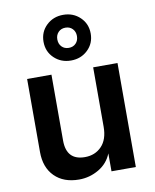

<svg xmlns="http://www.w3.org/2000/svg" viewBox="-93 -919 807 1002"><g transform="rotate(-10 310.5 -417.5)"><path d="M547 0H418V-95Q398 -44 349.5 -15.5Q301 13 245 13Q163 13 115.5 -34.5Q68 -82 68 -164V-551H197V-202Q197 -97 295 -97Q349 -97 383.5 -133Q418 -169 418 -236V-551H547ZM186 -727Q186 -779 222 -813.5Q258 -848 311 -848Q364 -848 400 -813.5Q436 -779 436 -727Q436 -675 400 -640.5Q364 -606 311 -606Q258 -606 222 -640.5Q186 -675 186 -727ZM311 -673Q334 -673 348.5 -688Q363 -703 363 -727Q363 -750 348.5 -765Q334 -780 311 -780Q288 -780 273.5 -765Q259 -750 259 -727Q259 -703 273.5 -688Q288 -673 311 -673Z"/></g></svg>

Font: Application Semibold
Style: Regular
Weight: 600
Designer: Wei Huang
Foundry: Wei Huang
Version: Version 0.012